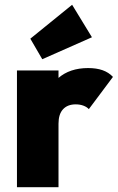

<svg xmlns="http://www.w3.org/2000/svg" viewBox="-20 -784 493 804"><path d="M51 0V-489H225V0ZM225 -266 147 -332Q176 -415 224 -457Q272 -499 349 -499Q384 -499 409.5 -490Q435 -481 453 -462L352 -327Q344 -336 329.5 -341.5Q315 -347 297 -347Q263 -347 244 -326.5Q225 -306 225 -266ZM157 -536 107 -622 282 -764 365 -628Z"/></svg>

Font: Outfit ExtraBold
Style: Regular
Weight: 800
Designer: Rodrigo Fuenzalida
Foundry: fragTYPE
Version: Version 1.100;gftools[0.9.27]